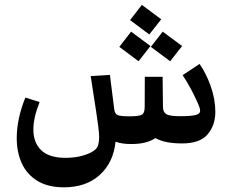

<svg xmlns="http://www.w3.org/2000/svg" viewBox="-20 -591 958 795"><path d="M522.9 -460 603 -400.4 553.7 -337.4 474.1 -397ZM653.8 -460 733.9 -400.4 684.6 -337.4 604.5 -397ZM567.4 -570.8 647.5 -511.2 598.1 -448.2 518.6 -507.8ZM245.1 184.6Q178.7 184.6 135.3 158.2Q91.8 131.8 70.6 85.9Q49.3 40 49.3 -18.6Q49.3 -99.1 85 -187L144 -168.5Q118.2 -104 118.2 -54.7Q118.2 -0.5 150.6 31Q183.1 62.5 251.5 62.5Q289.1 62.5 319.6 54.2Q350.1 45.9 367.7 33.7Q382.3 23.9 386.5 9.5Q390.6 -4.9 390.6 -23.9Q390.6 -37.6 386.7 -68.6Q382.8 -99.6 377.9 -130.9Q372.6 -167 366.7 -203.4Q360.8 -239.7 355.5 -275.9L435.1 -280.8L453.1 -138.2Q455.6 -118.7 468 -114Q480.5 -109.4 517.6 -109.4Q556.2 -109.4 567.6 -116.2Q579.1 -123 579.1 -147.9L579.6 -272.9H653.3L654.8 -147.5Q655.3 -126 669.2 -117.9Q683.1 -109.9 727.1 -109.9Q767.6 -109.9 788.1 -114.3Q808.6 -118.7 808.6 -132.3Q808.6 -139.2 804.9 -149.4Q801.3 -159.7 794.4 -173.8Q785.2 -195.3 770 -223.4Q754.9 -251.5 736.3 -279.8L806.2 -326.2Q833 -288.6 852.3 -234.6Q871.6 -180.7 871.6 -127.4Q871.6 -72.8 839.8 -34.9Q808.1 2.9 733.9 2.9Q700.2 2.9 673.6 -2Q647 -6.8 623.5 -19Q603.5 -6.3 579.6 -0.5Q555.7 5.4 522 5.4Q501 5.4 485.6 2.7Q470.2 0 458.5 -4.4Q449.7 82 393.1 133.3Q336.4 184.6 245.1 184.6Z"/></svg>

Font: Markazi Text
Style: Bold
Weight: 700
Designer: Borna Izadpanah (Arabic designer), Fiona Ross (Arabic design director) and Florian Runge (Latin designer)
Foundry: Borna Izadpanah and Florian Runge
Version: Version 1.001; ttfautohint (v1.8.3)